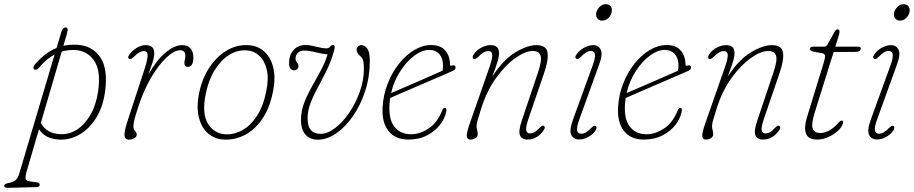

<svg xmlns="http://www.w3.org/2000/svg" viewBox="-96 -662 4383 921"><path d="M92.5 -339Q80.5 -324 71 -328Q64.5 -330.5 64.2 -337.5Q64 -344.5 69.5 -350.5Q119.5 -410 175.5 -432L198 -508.5Q204.5 -530.5 219 -530.5Q233.5 -530.5 225.5 -502L208 -442.5Q237.5 -448.5 271 -447.5Q345.5 -444.5 384.5 -388Q423.5 -331.5 407.5 -219Q397 -146.5 364.2 -95Q331.5 -43.5 285.5 -16.8Q239.5 10 188.5 7.5Q156.5 6 132 -5.5Q107.5 -17 91 -42L30 166.5Q25.5 182.5 26.5 194Q27.5 205.5 46 208L78 212Q94.5 213.5 94.5 224Q94.5 235 78.5 235.5L-56 239Q-75.5 239.5 -75.5 229.5Q-75.5 220 -59.5 217Q-33 212 -21.5 202.2Q-10 192.5 -4 172L166 -400.5Q128 -380.5 92.5 -339ZM193 -18.5Q234 -16 271.8 -39.5Q309.5 -63 337 -109.8Q364.5 -156.5 374.5 -223.5Q389 -322 355.8 -370.5Q322.5 -419 265 -422Q230.5 -423.5 200 -414.5L100 -72.5Q113.5 -47.5 136 -33.8Q158.5 -20 193 -18.5Z M524 -379.5Q514.5 -384.5 523 -397.5Q535.5 -417.5 558.2 -431.5Q581 -445.5 604 -445.5Q644 -445.5 644 -406.5Q644 -388.5 635.8 -362.8Q627.5 -337 615.5 -304Q653 -371 696.2 -408.2Q739.5 -445.5 777.5 -445.5Q804.5 -445.5 818 -429.5Q831.5 -413.5 831.5 -386.5Q831.5 -341 804 -341Q788.5 -341 788.5 -360.5Q788.5 -368 790.8 -375.5Q793 -383 793 -394.5Q793 -421 768.5 -421Q740 -421 702.5 -386Q665 -351 628.5 -289Q592 -227 566 -145.5Q552.5 -104.5 548.2 -86Q544 -67.5 544 -56.5Q544 -41.5 552 -33.2Q560 -25 560 -16.5Q560 -6 548.2 1Q536.5 8 523 8Q504.5 8 501.5 -9.8Q498.5 -27.5 513.5 -74.5L599.5 -337Q612.5 -378.5 612 -397.8Q611.5 -417 593 -417Q583 -417 571.8 -410.5Q560.5 -404 544.5 -388Q530.5 -375.5 524 -379.5Z M1092.5 -445.5Q1141 -443.5 1172.5 -414.2Q1204 -385 1215.2 -335.5Q1226.5 -286 1213.5 -223Q1197.5 -142.5 1161.5 -90.5Q1125.5 -38.5 1077.8 -14.2Q1030 10 978.5 7.5Q933.5 5.5 901.8 -22.2Q870 -50 857.8 -99.8Q845.5 -149.5 859.5 -217Q873.5 -285 908 -337.5Q942.5 -390 990.5 -419Q1038.5 -448 1092.5 -445.5ZM988.5 -17.5Q1027 -16 1066 -37.2Q1105 -58.5 1136 -105.2Q1167 -152 1181.5 -226Q1194 -287 1183.2 -330Q1172.5 -373 1145.8 -396.2Q1119 -419.5 1083.5 -420.5Q1042 -422.5 1003.2 -398.5Q964.5 -374.5 934.8 -327.2Q905 -280 891 -212.5Q871.5 -117.5 901.5 -68.8Q931.5 -20 988.5 -17.5Z M1678 -371Q1678 -294.5 1656 -226.2Q1634 -158 1597.2 -105.2Q1560.5 -52.5 1516.5 -22.2Q1472.5 8 1429 8Q1388.5 8 1367.2 -18.8Q1346 -45.5 1348 -94Q1349 -133 1364 -171Q1379 -209 1400.2 -246.5Q1421.5 -284 1442.2 -322.5Q1463 -361 1475.5 -401Q1452.5 -403 1419 -411.2Q1385.5 -419.5 1362 -419.5Q1343 -419.5 1332.2 -408.2Q1321.5 -397 1321.5 -380.5Q1321.5 -371 1328.5 -362Q1335.5 -354.5 1335.5 -345Q1335.5 -336 1329 -330.2Q1322.5 -324.5 1314 -324.5Q1304.5 -324.5 1297.5 -332.8Q1290.5 -341 1290.5 -360.5Q1290.5 -396.5 1311.5 -421.2Q1332.5 -446 1370.5 -446Q1390.5 -446 1421 -438Q1451.5 -430 1470.5 -430Q1481.5 -430 1487.8 -438.5Q1494 -447 1502.5 -446Q1515 -445 1505 -413Q1490 -362.5 1469 -320.2Q1448 -278 1427.5 -240.5Q1407 -203 1393.2 -167Q1379.5 -131 1379.5 -93.5Q1379.5 -20 1441 -20Q1475.5 -20 1512.2 -48.2Q1549 -76.5 1580 -122.5Q1611 -168.5 1630.2 -223Q1649.5 -277.5 1649.5 -330Q1649.5 -355 1646.8 -368.5Q1644 -382 1635 -390Q1614.5 -407.5 1614.5 -423.5Q1614.5 -432 1621 -438.8Q1627.5 -445.5 1637 -445.5Q1653.5 -445.5 1665.8 -428.8Q1678 -412 1678 -371Z M2044 -125.5Q2038.5 -94.5 2015.2 -64Q1992 -33.5 1953.2 -13Q1914.5 7.5 1863 7.5Q1799.5 7.5 1767 -34.5Q1734.5 -76.5 1739.5 -150Q1743 -208.5 1764 -261.8Q1785 -315 1818 -356.5Q1851 -398 1891.2 -422Q1931.5 -446 1973 -446Q2017.5 -446 2040 -419.5Q2062.5 -393 2062.5 -353.5Q2062.5 -344 2072.5 -347.5Q2087.5 -352.5 2089 -339.5Q2091 -329 2076 -322Q2042 -307 1997.8 -288Q1953.5 -269 1909 -249.8Q1864.5 -230.5 1828.5 -215Q1792.5 -199.5 1775.5 -192Q1773.5 -178 1772.5 -164Q1767.5 -89.5 1796.2 -53.8Q1825 -18 1875.5 -18Q1918 -18 1960 -45.8Q2002 -73.5 2025.5 -133Q2030 -144.5 2037.5 -144.5Q2048.5 -144.5 2044 -125.5ZM1963 -422.5Q1928.5 -422.5 1891.2 -394.8Q1854 -367 1823.8 -320Q1793.5 -273 1780 -215.5Q1804.5 -226 1847.5 -244.5Q1890.5 -263 1939 -284.2Q1987.5 -305.5 2027 -323Q2029 -333 2029 -348.5Q2029 -382.5 2011.5 -402.5Q1994 -422.5 1963 -422.5Z M2175.5 -379.5Q2171 -382 2171.2 -388Q2171.5 -394 2175.5 -400Q2189 -421 2212 -433.2Q2235 -445.5 2258 -445.5Q2298 -445.5 2298 -407Q2298 -392.5 2291.8 -370.2Q2285.5 -348 2265 -294Q2318.5 -376.5 2376.5 -411Q2434.5 -445.5 2476.5 -445.5Q2524 -445.5 2530.2 -411.5Q2536.5 -377.5 2513.5 -310L2438.5 -91Q2426 -54.5 2428 -38.2Q2430 -22 2447 -22Q2456.5 -22 2467.2 -27.5Q2478 -33 2493 -49.5Q2506 -62.5 2512.5 -58.5Q2521.5 -53 2513.5 -40Q2499 -16.5 2478.2 -4.5Q2457.5 7.5 2435 7.5Q2406.5 7.5 2398.2 -13.2Q2390 -34 2407 -83.5L2484.5 -314Q2504.5 -373.5 2497 -395.5Q2489.5 -417.5 2459.5 -417.5Q2424.5 -417.5 2377 -384.2Q2329.5 -351 2284.5 -289.2Q2239.5 -227.5 2212.5 -142.5Q2198 -97 2194 -81.5Q2190 -66 2190 -58Q2190 -48.5 2192.8 -38.8Q2195.5 -29 2195.5 -18Q2195.5 -6 2184.8 0.8Q2174 7.5 2160 7.5Q2145 7.5 2143.2 -8Q2141.5 -23.5 2156 -65.5L2253 -343Q2267 -383.5 2265.2 -400.2Q2263.5 -417 2246 -417Q2224 -417 2198 -389.5Q2183.5 -375.5 2175.5 -379.5Z M2792.5 -563Q2778.5 -563 2770 -573.2Q2761.5 -583.5 2764 -599.5Q2767 -616 2780.2 -629Q2793.5 -642 2810 -642Q2825 -642 2833.2 -632Q2841.5 -622 2838.5 -605.5Q2836 -589.5 2823 -576.2Q2810 -563 2792.5 -563ZM2684 -92Q2669.5 -53.5 2672.2 -37Q2675 -20.5 2692.5 -20.5Q2702.5 -20.5 2714 -26.8Q2725.5 -33 2740 -48Q2754 -62 2761.5 -58Q2765.5 -55.5 2765.5 -49.5Q2765.5 -43.5 2761.5 -37.5Q2749.5 -18 2727 -5.5Q2704.5 7 2681.5 7Q2656 7 2644.8 -14.2Q2633.5 -35.5 2652.5 -88L2746 -345.5Q2760 -383 2758 -400.2Q2756 -417.5 2738 -417.5Q2717 -417.5 2690 -389Q2684 -383.5 2679 -380.2Q2674 -377 2669 -380Q2659 -385.5 2668.5 -399.5Q2682 -420 2705 -432.8Q2728 -445.5 2749 -445.5Q2775 -445.5 2785.8 -423.5Q2796.5 -401.5 2777.5 -351Z M3173.5 -125.5Q3168 -94.5 3144.8 -64Q3121.5 -33.5 3082.8 -13Q3044 7.5 2992.5 7.5Q2929 7.5 2896.5 -34.5Q2864 -76.5 2869 -150Q2872.5 -208.5 2893.5 -261.8Q2914.5 -315 2947.5 -356.5Q2980.5 -398 3020.8 -422Q3061 -446 3102.5 -446Q3147 -446 3169.5 -419.5Q3192 -393 3192 -353.5Q3192 -344 3202 -347.5Q3217 -352.5 3218.5 -339.5Q3220.5 -329 3205.5 -322Q3171.5 -307 3127.2 -288Q3083 -269 3038.5 -249.8Q2994 -230.5 2958 -215Q2922 -199.5 2905 -192Q2903 -178 2902 -164Q2897 -89.5 2925.8 -53.8Q2954.5 -18 3005 -18Q3047.5 -18 3089.5 -45.8Q3131.5 -73.5 3155 -133Q3159.5 -144.5 3167 -144.5Q3178 -144.5 3173.5 -125.5ZM3092.5 -422.5Q3058 -422.5 3020.8 -394.8Q2983.5 -367 2953.2 -320Q2923 -273 2909.5 -215.5Q2934 -226 2977 -244.5Q3020 -263 3068.5 -284.2Q3117 -305.5 3156.5 -323Q3158.5 -333 3158.5 -348.5Q3158.5 -382.5 3141 -402.5Q3123.5 -422.5 3092.5 -422.5Z M3305 -379.5Q3300.5 -382 3300.8 -388Q3301 -394 3305 -400Q3318.5 -421 3341.5 -433.2Q3364.5 -445.5 3387.5 -445.5Q3427.5 -445.5 3427.5 -407Q3427.5 -392.5 3421.2 -370.2Q3415 -348 3394.5 -294Q3448 -376.5 3506 -411Q3564 -445.5 3606 -445.5Q3653.5 -445.5 3659.8 -411.5Q3666 -377.5 3643 -310L3568 -91Q3555.5 -54.5 3557.5 -38.2Q3559.5 -22 3576.5 -22Q3586 -22 3596.8 -27.5Q3607.5 -33 3622.5 -49.5Q3635.5 -62.5 3642 -58.5Q3651 -53 3643 -40Q3628.5 -16.5 3607.8 -4.5Q3587 7.5 3564.5 7.5Q3536 7.5 3527.8 -13.2Q3519.5 -34 3536.5 -83.5L3614 -314Q3634 -373.5 3626.5 -395.5Q3619 -417.5 3589 -417.5Q3554 -417.5 3506.5 -384.2Q3459 -351 3414 -289.2Q3369 -227.5 3342 -142.5Q3327.5 -97 3323.5 -81.5Q3319.5 -66 3319.5 -58Q3319.5 -48.5 3322.2 -38.8Q3325 -29 3325 -18Q3325 -6 3314.2 0.8Q3303.5 7.5 3289.5 7.5Q3274.5 7.5 3272.8 -8Q3271 -23.5 3285.5 -65.5L3382.5 -343Q3396.5 -383.5 3394.8 -400.2Q3393 -417 3375.5 -417Q3353.5 -417 3327.5 -389.5Q3313 -375.5 3305 -379.5Z M3849 -406.5 3803.5 -415Q3789.5 -418 3789.5 -427.5Q3789.5 -438 3804.5 -438H3856Q3867.5 -438 3873 -448L3907.5 -509.5Q3914 -521 3922 -521Q3931 -521 3931 -509.5Q3931 -505.5 3929.5 -498.8Q3928 -492 3925 -483.5L3911 -438H4021Q4033 -438 4033 -429Q4033 -413 4005 -413H3903L3811 -118.5Q3794.5 -65.5 3802.8 -44.8Q3811 -24 3838.5 -24Q3883 -24 3926 -73.5Q3936 -85 3943.5 -83.5Q3951.5 -81.5 3947 -68.5Q3941 -50 3921.2 -32.5Q3901.5 -15 3875.2 -3.8Q3849 7.5 3822.5 7.5Q3781 7.5 3770.5 -21.2Q3760 -50 3774 -96.5L3854 -357Q3862 -383 3861.5 -393.5Q3861 -404 3849 -406.5Z M4221 -563Q4207 -563 4198.5 -573.2Q4190 -583.5 4192.5 -599.5Q4195.5 -616 4208.8 -629Q4222 -642 4238.5 -642Q4253.5 -642 4261.8 -632Q4270 -622 4267 -605.5Q4264.5 -589.5 4251.5 -576.2Q4238.5 -563 4221 -563ZM4112.5 -92Q4098 -53.5 4100.8 -37Q4103.5 -20.5 4121 -20.5Q4131 -20.5 4142.5 -26.8Q4154 -33 4168.5 -48Q4182.5 -62 4190 -58Q4194 -55.5 4194 -49.5Q4194 -43.5 4190 -37.5Q4178 -18 4155.5 -5.5Q4133 7 4110 7Q4084.5 7 4073.2 -14.2Q4062 -35.5 4081 -88L4174.5 -345.5Q4188.5 -383 4186.5 -400.2Q4184.5 -417.5 4166.5 -417.5Q4145.5 -417.5 4118.5 -389Q4112.5 -383.5 4107.5 -380.2Q4102.5 -377 4097.5 -380Q4087.5 -385.5 4097 -399.5Q4110.5 -420 4133.5 -432.8Q4156.5 -445.5 4177.5 -445.5Q4203.5 -445.5 4214.2 -423.5Q4225 -401.5 4206 -351Z"/></svg>

Font: Fraunces 72pt S100 Thin
Style: Italic
Weight: 100
Italic angle: -16°
Version: Version 1.000; ttfautohint (v1.8.3)